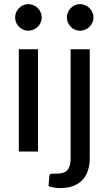

<svg xmlns="http://www.w3.org/2000/svg" viewBox="-20 -752 539 953"><path d="M55 0ZM168.5 -507.5V0H73.5V-507.5ZM187 -665Q187 -651.5 181.8 -639.8Q176.5 -628 167.2 -619Q158 -610 145.8 -604.8Q133.5 -599.5 120 -599.5Q107 -599.5 95.2 -604.8Q83.5 -610 74.5 -619Q65.5 -628 60.2 -639.8Q55 -651.5 55 -665Q55 -678.5 60.2 -690.8Q65.5 -703 74.5 -712Q83.5 -721 95.2 -726.2Q107 -731.5 120 -731.5Q133.5 -731.5 145.8 -726.2Q158 -721 167.2 -712Q176.5 -703 181.8 -690.8Q187 -678.5 187 -665ZM425.5 -507.5V34Q425.5 65 417.2 92Q409 119 391.5 138.8Q374 158.5 346 170Q318 181.5 279 181.5Q262.5 181.5 248.8 179.2Q235 177 221 172L225 120.5Q226 116 228 113.8Q230 111.5 233.8 110.8Q237.5 110 243.8 110Q250 110 259.5 110Q298.5 110 314.5 92.2Q330.5 74.5 330.5 34V-507.5ZM444 -665Q444 -651.5 438.5 -639.8Q433 -628 424 -619Q415 -610 402.8 -604.8Q390.5 -599.5 377 -599.5Q363.5 -599.5 351.8 -604.8Q340 -610 331.2 -619Q322.5 -628 317.2 -639.8Q312 -651.5 312 -665Q312 -678.5 317.2 -690.8Q322.5 -703 331.2 -712Q340 -721 351.8 -726.2Q363.5 -731.5 377 -731.5Q390.5 -731.5 402.8 -726.2Q415 -721 424 -712Q433 -703 438.5 -690.8Q444 -678.5 444 -665Z"/></svg>

Font: Lato Medium
Style: Regular
Weight: 500
Designer: Lukasz Dziedzic
Foundry: tyPoland Lukasz Dziedzic
Version: Version 2.006; 2014-01-15